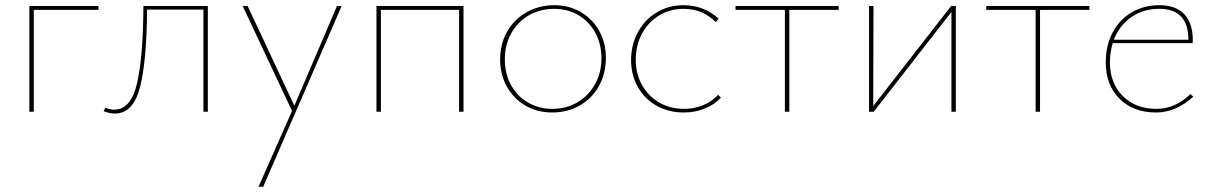

<svg xmlns="http://www.w3.org/2000/svg" viewBox="-20 -430 4665 739"><path d="M359 -392H110V0H93V-407H359Z M780 0H763V-393H546Q545 -197 519 -95Q493 7 422 7Q402 7 379 -2L385 -15Q404 -8 420 -8Q484 -8 507.5 -110Q531 -212 532 -407H780Z M1295 -407 993 289H975L1104 -3L914 -407H933L1113 -23L1277 -407Z M1764 0H1747V-392H1446V0H1429V-407H1764Z M1905 -201Q1905 -261 1932 -308.5Q1959 -356 2007 -383Q2055 -410 2114 -410Q2170 -410 2215.5 -383.5Q2261 -357 2286.5 -311Q2312 -265 2312 -207Q2312 -147 2285.5 -99Q2259 -51 2211.5 -24Q2164 3 2105 3Q2048 3 2002.5 -23.5Q1957 -50 1931 -96.5Q1905 -143 1905 -201ZM2295 -206Q2295 -260 2271.5 -303.5Q2248 -347 2206.5 -371.5Q2165 -396 2113 -396Q2059 -396 2015.5 -371Q1972 -346 1947.5 -301.5Q1923 -257 1923 -202Q1923 -147 1946.5 -103.5Q1970 -60 2012 -35.5Q2054 -11 2106 -11Q2160 -11 2203 -36.5Q2246 -62 2270.5 -106.5Q2295 -151 2295 -206Z M2409 -199Q2409 -258 2435.5 -306.5Q2462 -355 2508 -382.5Q2554 -410 2611 -410Q2689 -410 2746 -358L2735 -345Q2684 -396 2611 -396Q2558 -396 2516 -370Q2474 -344 2450.5 -299.5Q2427 -255 2427 -200Q2427 -145 2451.5 -102Q2476 -59 2518 -35Q2560 -11 2613 -11Q2652 -11 2686 -25Q2720 -39 2744 -65L2755 -54Q2728 -26 2691 -11.5Q2654 3 2612 3Q2554 3 2508 -22.5Q2462 -48 2435.5 -94.5Q2409 -141 2409 -199Z M3208 -392H3018V0H3001V-392H2811V-407H3208Z M3659 0H3642V-384L3343 0H3325V-407H3342L3341 -22L3641 -407H3659Z M4173 -392H3983V0H3966V-392H3776V-407H4173Z M4573 -58Q4506 3 4430 3Q4342 3 4289 -50Q4236 -103 4236 -189Q4236 -255 4262.5 -305Q4289 -355 4336 -382.5Q4383 -410 4442 -410Q4507 -410 4539 -374.5Q4571 -339 4571 -277Q4571 -268 4570 -264H4263Q4252 -229 4252 -190Q4252 -110 4301.5 -60.5Q4351 -11 4431 -11Q4504 -11 4562 -68ZM4267 -277H4554Q4554 -396 4442 -396Q4381 -396 4335 -364.5Q4289 -333 4267 -277Z"/></svg>

Font: Ysabeau Thin
Style: Regular
Weight: 200
Designer: Christian Thalmann (Catharsis Fonts)
Version: Version 0.003